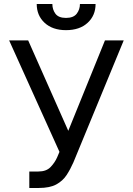

<svg xmlns="http://www.w3.org/2000/svg" viewBox="-20 -929 664 959"><path d="M126.4 9.9V-72.4H171.9Q211.3 -72.4 232.6 -94.6Q253.9 -116.8 265.6 -143.5L277 -170.5L25.6 -727.3H120.7L321 -275.6L504.3 -727.3H598L346.6 -117.9Q331.7 -83.8 312.7 -54.7Q293.7 -25.6 261.2 -7.8Q228.7 9.9 173.3 9.9ZM379.3 -909.1H457.4Q457.4 -851.6 417.6 -815Q377.8 -778.4 309.7 -778.4Q242.5 -778.4 202.9 -815Q163.4 -851.6 163.4 -909.1H241.5Q241.5 -881.4 256.9 -860.4Q272.4 -839.5 309.7 -839.5Q346.9 -839.5 363.1 -860.4Q379.3 -881.4 379.3 -909.1Z"/></svg>

Font: Inter Zeller
Style: Regular
Weight: 400
Designer: Rasmus Andersson; Joe Bland
Foundry: zeller
Version: Version 3.015;git-dec3a8cb1